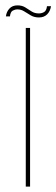

<svg xmlns="http://www.w3.org/2000/svg" viewBox="-20 -695 210 715"><path d="M76 0V-591H92V0ZM125 -630Q108 -630 95 -637.5Q82 -645 70.5 -652.5Q59 -660 45 -660Q36 -660 27.5 -655.5Q19 -651 17 -634H2Q4 -651 15 -663Q26 -675 45 -675Q62 -675 74 -667.5Q86 -660 97.5 -652.5Q109 -645 125 -645Q135 -645 144 -650Q153 -655 155 -672H170Q167 -653 155.5 -641.5Q144 -630 125 -630Z"/></svg>

Font: Alumni Sans Pinstripe
Style: Regular
Weight: 400
Designer: Robert E. Leuschke
Foundry: Robert E. Leuschke
Version: Version 1.010; ttfautohint (v1.8.4.7-5d5b)